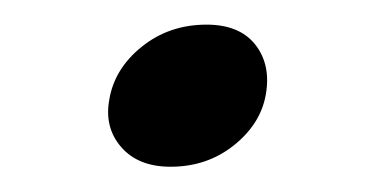

<svg xmlns="http://www.w3.org/2000/svg" viewBox="-20 -320 296 152"><path d="M115 -188Q89.5 -188 76 -203.5Q62.5 -219 66.5 -241Q70.5 -265.5 92.2 -283Q114 -300.5 143.5 -300.5Q169.5 -300.5 182 -284.8Q194.5 -269 190.5 -245.5Q186.5 -222 165.2 -205Q144 -188 115 -188Z"/></svg>

Font: Fraunces 9pt S100 Light
Style: Italic
Weight: 300
Italic angle: -16°
Version: Version 1.000; ttfautohint (v1.8.3)